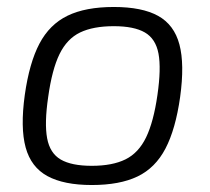

<svg xmlns="http://www.w3.org/2000/svg" viewBox="-20 -517 602 550"><path d="M306 -497Q387 -497 433 -471.5Q479 -446 494 -389.5Q509 -333 496 -239Q483 -147 454 -91.5Q425 -36 374 -11.5Q323 13 243 13Q163 13 116 -12.5Q69 -38 53.5 -94.5Q38 -151 51 -245Q64 -337 93 -392Q122 -447 173.5 -472Q225 -497 306 -497ZM306 -442Q247 -442 209.5 -424Q172 -406 150.5 -362Q129 -318 118 -239Q107 -164 115 -121Q123 -78 154 -60Q185 -42 243 -42Q302 -42 339.5 -60.5Q377 -79 398.5 -123.5Q420 -168 431 -245Q442 -321 434 -363.5Q426 -406 395 -424Q364 -442 306 -442Z"/></svg>

Font: Exo 2 Light
Style: Italic
Weight: 300
Italic angle: -8°
Designer: Natanael Gama
Foundry: Natanael Gama
Version: Version 2.010